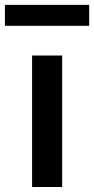

<svg xmlns="http://www.w3.org/2000/svg" viewBox="-55 -750 378 770"><path d="M73.7 0V-527.3H194.3V0ZM-35.2 -646.5V-730.5H302.7V-646.5Z"/></svg>

Font: Schibsted Grotesk SemiBold
Style: Regular
Weight: 600
Designer: Bakken & Baeck AS, Henrik Kongsvoll
Foundry: Schibsted ASA
Version: Version 1.100;gftools[0.9.25]